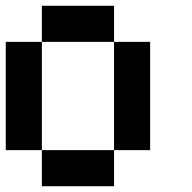

<svg xmlns="http://www.w3.org/2000/svg" viewBox="-20 -645 665 665"><path d="M0 -125V-500H125V-125ZM500 -125H375V-500H500ZM125 -125H375V0H125ZM125 -500V-625H375V-500Z"/></svg>

Font: Galmuri7 Regular
Style: Regular
Weight: 400
Designer: Lee Minseo (quiple)
Version: Version 2.399;hotconv 1.1.1;makeotfexe 2.6.0 DEVELOPMENT